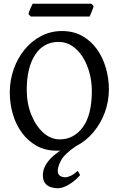

<svg xmlns="http://www.w3.org/2000/svg" viewBox="-20 -797 647 1034"><path d="M285.2 14.6Q225.6 14.6 178.7 -11Q131.8 -36.6 99.1 -80.6Q66.4 -124.5 49.6 -180.9Q32.7 -237.3 32.7 -298.8Q32.7 -365.2 54 -425Q75.2 -484.9 113.3 -531Q151.4 -577.1 202.6 -603.5Q253.9 -629.9 313.5 -629.9Q375.5 -629.9 422.6 -603.5Q469.7 -577.1 501.7 -532.5Q533.7 -487.8 550 -431.6Q566.4 -375.5 566.4 -315.9Q566.4 -249.5 543.9 -189.9Q521.5 -130.4 482.4 -84.2Q443.4 -38.1 392.8 -11.7Q342.3 14.6 285.2 14.6ZM301.8 -46.4Q377.4 -46.4 426 -112.1Q474.6 -177.7 474.6 -307.1Q474.6 -357.9 461.9 -405Q449.2 -452.1 425.5 -489.7Q401.9 -527.3 368.9 -549.3Q335.9 -571.3 295.9 -571.3Q214.4 -571.3 169.2 -502Q124 -432.6 124 -313Q124 -240.2 148.4 -179.4Q172.9 -118.7 213.1 -82.5Q253.4 -46.4 301.8 -46.4ZM484.4 -764.2Q481.9 -753.4 474.1 -735.1Q466.3 -716.8 462.9 -708H145.5L133.3 -721.2Q135.3 -731.9 143.1 -749.8Q150.9 -767.6 155.8 -776.9H472.2ZM411.6 146Q389.6 172.4 355 194.6Q320.3 216.8 290.5 216.8Q272 216.8 253.7 210.9Q235.4 205.1 223.1 189.7Q210.9 174.3 210.9 146Q210.9 58.1 363.8 -21L391.6 -11.7Q328.1 31.2 309.6 65.4Q291 99.6 291 122.6Q291 140.6 302.5 149.2Q314 157.7 331.5 157.7Q343.8 157.7 361.1 149.7Q378.4 141.6 398.9 123Z"/></svg>

Font: Gentium Book Plus
Style: Regular
Weight: 400
Designer: Victor Gaultney, Annie Olsen, Iska Routamaa, Becca Hirsbrunner
Foundry: SIL International
Version: Version 6.101